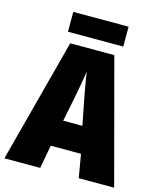

<svg xmlns="http://www.w3.org/2000/svg" viewBox="-129 -982 893 1073"><g transform="rotate(15 317.5 -445.0)"><path d="M374 -288H263L291 -427Q298 -465 306 -508Q314 -551 319 -588Q324 -550 332 -507Q340 -464 347 -426ZM430 0H635L444 -716H189L0 0H207L232 -135H407ZM480 -890V-775H160V-890Z"/></g></svg>

Font: Noto Sans Display SemiCondensed Black
Style: Regular
Weight: 900
Width: 4
Designer: Monotype Design Team
Foundry: Monotype Imaging Inc.
Version: Version 1.900